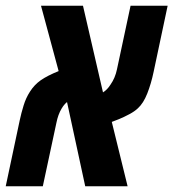

<svg xmlns="http://www.w3.org/2000/svg" viewBox="-42 -650 605 670"><path d="M-22 0 26.9 -230.5Q32.2 -255.4 40.3 -281.7Q48.3 -308.1 62.5 -330.1Q77.6 -354 100.1 -369.9Q122.6 -385.7 162.6 -401.9L101.1 -629.9H247.6L317.4 -327.6Q332.5 -336.9 343.8 -355Q359.9 -377.9 366.2 -408.2L413.6 -629.9H543L494.1 -399.4Q485.4 -357.9 471.9 -323.7Q458.5 -289.6 439 -272Q427.7 -261.2 409.4 -251.5Q391.1 -241.7 373.5 -234.4Q356 -227.1 348.1 -224.6L403.3 0H255.4L191.9 -293.9Q181.2 -285.2 172.9 -271Q160.6 -250.5 154.8 -221.2L107.4 0Z"/></svg>

Font: Open Sans Condensed
Style: Bold Italic
Weight: 700
Width: 3
Italic angle: -12°
Designer: Monotype Design Team
Foundry: Monotype Imaging Inc.
Version: Version 3.003; ttfautohint (v1.8.4)